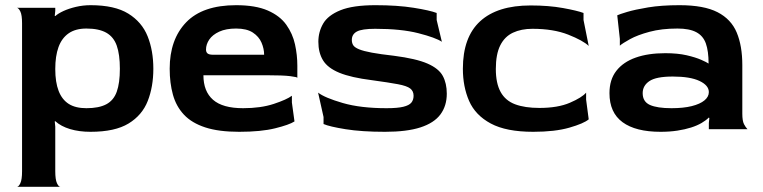

<svg xmlns="http://www.w3.org/2000/svg" viewBox="-20 -498 2939 740"><path d="M45 222Q52 222 58.5 208Q65 194 65 162V-408Q65 -440 58.5 -453.5Q52 -467 45 -468H193V-456L191 -437L193 -436Q204 -446 224.5 -455.5Q245 -465 272.5 -471.5Q300 -478 329 -478Q422 -478 474.5 -445.5Q527 -413 549 -358Q571 -303 571 -233Q571 -164 549.5 -109Q528 -54 475.5 -22Q423 10 329 10Q285 10 250 -0.5Q215 -11 193 -31L191 -30L193 -10V162Q193 194 199.5 208Q206 222 213 222ZM313 -81Q361 -81 389.5 -96Q418 -111 430 -144.5Q442 -178 442 -233Q442 -288 430 -322Q418 -356 389.5 -372Q361 -388 313 -388Q271 -388 244.5 -369.5Q218 -351 205.5 -316.5Q193 -282 193 -232Q193 -181 206 -147.5Q219 -114 245 -97.5Q271 -81 313 -81Z M902 10Q823 10 771 -7Q719 -24 689 -56Q659 -88 646.5 -133Q634 -178 634 -233Q634 -346 697.5 -412Q761 -478 890 -478Q965 -478 1012 -457.5Q1059 -437 1083.5 -402.5Q1108 -368 1117 -327Q1126 -286 1126 -245V-198Q1126 -201 1098.5 -204.5Q1071 -208 1006 -208H764Q764 -146 801 -113.5Q838 -81 917 -81Q985 -81 1035 -97.5Q1085 -114 1105 -129V-103L1115 -30Q1095 -17 1040.5 -3.5Q986 10 902 10ZM802 -287H998Q998 -310 988 -333.5Q978 -357 954.5 -372.5Q931 -388 890 -388Q851 -388 825 -376Q799 -364 786.5 -345.5Q774 -327 774 -307Q774 -297 780 -292Q786 -287 802 -287Z M1464 10Q1374 10 1312 0Q1250 -10 1227 -20V-47L1206 -141Q1232 -121 1301 -101Q1370 -81 1470 -81Q1512 -81 1534.5 -86.5Q1557 -92 1565.5 -102.5Q1574 -113 1574 -129Q1574 -147 1561 -157Q1548 -167 1513.5 -173.5Q1479 -180 1413 -189Q1333 -199 1288 -217.5Q1243 -236 1225 -265.5Q1207 -295 1207 -337Q1207 -375 1225.5 -407Q1244 -439 1292 -458.5Q1340 -478 1427 -478Q1512 -478 1574.5 -468Q1637 -458 1663 -448V-421L1683 -337Q1659 -353 1592.5 -370Q1526 -387 1426 -387Q1375 -387 1355.5 -376.5Q1336 -366 1336 -344Q1336 -332 1341.5 -323.5Q1347 -315 1364 -308Q1381 -301 1413.5 -295Q1446 -289 1499 -283Q1584 -272 1627.5 -253Q1671 -234 1686.5 -205.5Q1702 -177 1702 -137Q1702 -90 1677.5 -57Q1653 -24 1600.5 -7Q1548 10 1464 10Z M2035 10Q1931 10 1871.5 -22Q1812 -54 1788 -109Q1764 -164 1764 -233Q1764 -355 1830.5 -416Q1897 -477 2025 -477Q2095 -477 2150 -467Q2205 -457 2229 -448V-421L2249 -321Q2227 -342 2170 -364.5Q2113 -387 2032 -387Q1989 -387 1957 -372Q1925 -357 1908 -323Q1891 -289 1891 -232Q1891 -177 1909.5 -143.5Q1928 -110 1965.5 -96Q2003 -82 2059 -82Q2130 -82 2176.5 -102Q2223 -122 2239 -141V-114L2249 -38Q2230 -22 2174.5 -6Q2119 10 2035 10Z M2526 10Q2430 10 2379.5 -27Q2329 -64 2329 -139Q2329 -191 2355.5 -225Q2382 -259 2430 -276Q2478 -293 2544 -293Q2592 -293 2626.5 -285Q2661 -277 2682.5 -267.5Q2704 -258 2711 -253Q2711 -301 2700.5 -330.5Q2690 -360 2663.5 -374Q2637 -388 2591 -388Q2530 -388 2483.5 -375.5Q2437 -363 2408 -347Q2379 -331 2369 -322V-348L2359 -439Q2367 -443 2397 -452Q2427 -461 2478 -469.5Q2529 -478 2599 -478Q2693 -478 2745.5 -451Q2798 -424 2819.5 -372.5Q2841 -321 2841 -247V-60Q2841 -32 2847.5 -19.5Q2854 -7 2861 0H2712V-24L2714 -43L2712 -45Q2701 -34 2684 -24Q2667 -14 2643.5 -6.5Q2620 1 2590.5 5.5Q2561 10 2526 10ZM2568 -81Q2614 -81 2646 -89Q2678 -97 2695 -111Q2712 -125 2712 -143Q2712 -169 2676 -186Q2640 -203 2573 -203Q2509 -203 2483 -185.5Q2457 -168 2457 -139Q2457 -106 2485 -93.5Q2513 -81 2568 -81Z"/></svg>

Font: Red Rose SemiBold
Style: Regular
Weight: 600
Designer: Jaikishan Patel
Version: Version 2.000